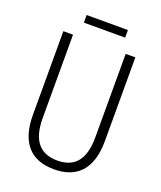

<svg xmlns="http://www.w3.org/2000/svg" viewBox="-154 -937 877 1045"><g transform="rotate(20 284.5 -415.0)"><path d="M404 -840H165V-796H404ZM493 -230V-714H437V-230C437 -96 381 -41 285 -41C187 -41 132 -99 132 -231V-714H76V-230C76 -69 150 10 284 10C414 10 493 -63 493 -230Z"/></g></svg>

Font: Noto Sans Hebrew Condensed Light
Style: Regular
Weight: 300
Width: 3
Designer: Monotype Design Team
Foundry: Monotype Imaging Inc.
Version: Version 2.004